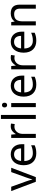

<svg xmlns="http://www.w3.org/2000/svg" viewBox="1665 -2465 810 4180"><g transform="rotate(-90 2070.0 -375.0)"><path d="M203 0H304L508 -536H414L300 -220C285 -177 262 -111 255 -78H251C245 -111 224 -176 208 -220L94 -536H0Z M800 -546C658 -546 563 -440 563 -264C563 -85 668 10 821 10C894 10 942 -1 997 -25V-102C941 -78 893 -65 825 -65C718 -65 657 -130 654 -251H1021V-304C1021 -450 937 -546 800 -546ZM799 -474C888 -474 928 -412 929 -321H656C665 -417 715 -474 799 -474Z M1407 -546C1332 -546 1277 -497 1243 -438H1239L1229 -536H1157V0H1245V-286C1245 -394 1318 -466 1401 -466C1419 -466 1442 -463 1459 -459L1470 -540C1452 -544 1427 -546 1407 -546Z M1658 0V-760H1570V0Z M1873 -737C1844 -737 1821 -720 1821 -681C1821 -643 1844 -625 1873 -625C1900 -625 1924 -643 1924 -681C1924 -720 1900 -737 1873 -737ZM1916 -536H1828V0H1916Z M2293 -546C2151 -546 2056 -440 2056 -264C2056 -85 2161 10 2314 10C2387 10 2435 -1 2490 -25V-102C2434 -78 2386 -65 2318 -65C2211 -65 2150 -130 2147 -251H2514V-304C2514 -450 2430 -546 2293 -546ZM2292 -474C2381 -474 2421 -412 2422 -321H2149C2158 -417 2208 -474 2292 -474Z M2900 -546C2825 -546 2770 -497 2736 -438H2732L2722 -536H2650V0H2738V-286C2738 -394 2811 -466 2894 -466C2912 -466 2935 -463 2952 -459L2963 -540C2945 -544 2920 -546 2900 -546Z M3250 -546C3108 -546 3013 -440 3013 -264C3013 -85 3118 10 3271 10C3344 10 3392 -1 3447 -25V-102C3391 -78 3343 -65 3275 -65C3168 -65 3107 -130 3104 -251H3471V-304C3471 -450 3387 -546 3250 -546ZM3249 -474C3338 -474 3378 -412 3379 -321H3106C3115 -417 3165 -474 3249 -474Z M3865 -546C3797 -546 3731 -519 3696 -463H3691L3678 -536H3607V0H3695V-278C3695 -403 3733 -472 3852 -472C3934 -472 3972 -429 3972 -343V0H4059V-349C4059 -487 3993 -546 3865 -546Z"/></g></svg>

Font: Noto Sans Gujarati UI
Style: Regular
Weight: 400
Designer: Jelle Bosma - Monotype Design Team, Universal Thirst
Foundry: Monotype Imaging Inc.
Version: Version 2.106